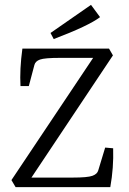

<svg xmlns="http://www.w3.org/2000/svg" viewBox="-20 -767 530 787"><path d="M390.1 -696.8Q344.2 -661.6 200.2 -606.9L187 -631.8L353 -747.1ZM226.1 -529.8Q163.1 -529.8 144 -522.9Q125 -516.1 121.1 -501L98.1 -414.1H64Q60.1 -482.9 71.8 -567.9H426.8L442.9 -540L108.9 -39.1H277.8Q338.9 -39.1 358.9 -46.4Q378.9 -53.7 382.8 -68.8L411.1 -162.1L443.8 -159.2Q446.3 -79.1 432.1 0H43.9L26.9 -28.8L361.8 -529.8Z"/></svg>

Font: Yrsa-Light
Style: Regular
Weight: 300
Designer: Anna Giedrys (Yrsa+Rasa design), David Brezina (Yrsa art-direction, Rasa art-direction, design)
Foundry: Rosetta Type Foundry
Version: Version 1.001;PS 1.1;hotconv 1.0.88;makeotf.lib2.5.647800